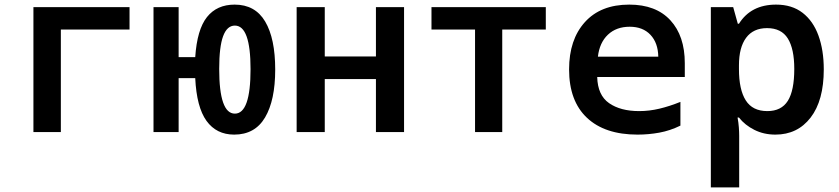

<svg xmlns="http://www.w3.org/2000/svg" viewBox="-20 -573 3640 833"><path d="M125 0V-542H542V-445H244V0Z M646 0V-542H755V-325H827Q835 -445 878 -499Q921 -553 998 -553Q1087 -553 1130.5 -479.5Q1174 -406 1174 -271Q1174 -138 1130 -63.5Q1086 11 996 11Q919 11 876 -48.5Q833 -108 827 -234H755V0ZM999 -80Q1067 -80 1067 -273Q1067 -462 999 -462Q965 -462 948 -416Q931 -370 931 -274Q931 -80 999 -80Z M1267 0V-542H1389V-328H1611V-542H1733V0H1611V-230H1389V0Z M2041 0V-445H1852V-542H2348V-445H2159V0Z M2746 11Q2604 11 2526.5 -62Q2449 -135 2449 -272Q2449 -401 2517.5 -477Q2586 -553 2710 -553Q2826 -553 2888.5 -485Q2951 -417 2951 -299V-239H2571Q2573 -160 2622.5 -125.5Q2672 -91 2753 -91Q2797 -91 2841 -101.5Q2885 -112 2932 -131V-28Q2887 -6 2840.5 2.5Q2794 11 2746 11ZM2574 -327H2836Q2835 -387 2802 -422Q2769 -457 2712 -457Q2654 -457 2617.5 -422.5Q2581 -388 2574 -327Z M3064 240V-542H3161L3181 -470H3186Q3238 -553 3347 -553Q3416 -553 3462 -517.5Q3508 -482 3531 -418.5Q3554 -355 3554 -272Q3554 -137 3497 -63Q3440 11 3344 11Q3294 11 3253 -9.5Q3212 -30 3186 -63H3180Q3184 -41 3185.5 -20.5Q3187 0 3187 16V240ZM3309 -91Q3370 -91 3398 -135.5Q3426 -180 3426 -274Q3426 -361 3398 -406Q3370 -451 3308 -451Q3248 -451 3217 -409Q3186 -367 3186 -290V-273Q3186 -184 3215.5 -137.5Q3245 -91 3309 -91Z"/></svg>

Font: Noto Sans Mono SemiBold
Style: Regular
Weight: 600
Designer: Monotype Design Team
Foundry: Monotype Imaging Inc.
Version: Version 2.014; ttfautohint (v1.8.4.7-5d5b)